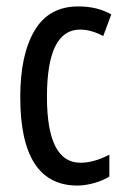

<svg xmlns="http://www.w3.org/2000/svg" viewBox="-20 -567 387 597"><path d="M221 10Q43 10 43 -265Q43 -397 87.5 -472Q132 -547 223 -547Q255 -547 280 -540.5Q305 -534 326 -522L301 -455Q263 -475 229 -475Q126 -475 126 -266Q126 -61 230 -61Q252 -61 274.5 -67.5Q297 -74 320 -86V-18Q299 -5 271.5 2.5Q244 10 221 10Z"/></svg>

Font: Noto Sans Bengali ExtraCondensed
Style: Regular
Weight: 400
Width: 2
Designer: Jelle Bosma - Monotype Design Team
Foundry: Monotype Imaging Inc.
Version: Version 2.003; ttfautohint (v1.8.4.7-5d5b)